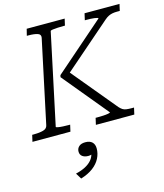

<svg xmlns="http://www.w3.org/2000/svg" viewBox="-162 -817 1054 1231"><g transform="rotate(-15 365.0 -201.0)"><path d="M-19 0 -9 -44H2Q39 -44 64.5 -51Q90 -58 94 -80L211 -630Q215 -652 192.5 -659Q170 -666 133 -666H122L133 -710H385L375 -666H366Q347 -666 327 -665Q307 -664 293 -662Q279 -660 278 -656L150 -54Q150 -51 163 -48.5Q176 -46 196 -45Q216 -44 234 -44H243L233 0ZM402 0 412 -44H424Q444 -44 463 -45Q482 -46 495.5 -48.5Q509 -51 510 -54L262 -354L265 -367L595 -655Q595 -658 588 -660Q581 -662 570 -663.5Q559 -665 545 -665.5Q531 -666 516 -666H507L517 -710H749L739 -666H721Q704 -666 690.5 -663.5Q677 -661 664.5 -655Q652 -649 638 -637L310 -352L308 -390L571 -73Q582 -61 592 -54.5Q602 -48 616.5 -46Q631 -44 651 -44H667L657 0ZM222 308 198 269Q236 260 262.5 246Q289 232 305.5 212.5Q322 193 327 167Q328 163 331 161.5Q334 160 337 161Q340 162 342 166Q336 173 326 176.5Q316 180 304 180Q280 180 265 169Q250 158 250 137Q250 117 264.5 103.5Q279 90 307 90Q337 90 352.5 105Q368 120 368 147Q368 181 352 212.5Q336 244 303.5 268.5Q271 293 222 308Z"/></g></svg>

Font: Roboto Serif 20pt ExtraLight
Style: Italic
Weight: 250
Italic angle: -10°
Version: Version 1.007